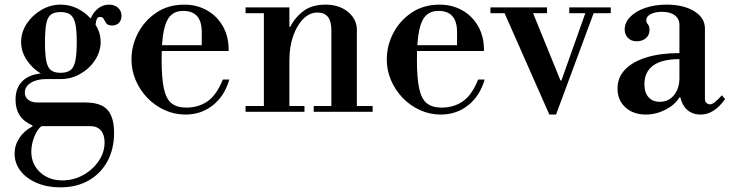

<svg xmlns="http://www.w3.org/2000/svg" viewBox="-20 -482 3148 828"><path d="M240 326Q184 326 139 307Q94 288 68.5 255Q43 222 43 181Q43 144 63.5 113Q84 82 120 63V59Q83 43 65 15.5Q47 -12 47 -52Q47 -102 75.5 -131Q104 -160 156 -165Q119 -187 95 -223.5Q71 -260 71 -301Q71 -343 95 -379.5Q119 -416 158 -439Q197 -462 242 -462Q280 -462 313.5 -445.5Q347 -429 371 -402Q382 -429 403 -445.5Q424 -462 450 -462Q474 -462 489 -448.5Q504 -435 504 -414Q504 -395 493 -383.5Q482 -372 463 -372Q445 -372 438.5 -381.5Q432 -391 427.5 -400Q423 -409 411 -409Q403 -409 398.5 -401.5Q394 -394 392 -375Q403 -358 408.5 -339.5Q414 -321 414 -301Q414 -260 390 -223Q366 -186 326.5 -163.5Q287 -141 242 -141H179Q139 -141 113 -125Q87 -109 87 -82Q87 -63 102 -51.5Q117 -40 142 -40H349Q392 -40 419 -26.5Q446 -13 459 16Q472 45 472 90Q472 161 443 214Q414 267 362 296.5Q310 326 240 326ZM249 296Q297 296 338.5 273Q380 250 405.5 212.5Q431 175 431 132Q431 99 415 80.5Q399 62 370 62H159Q141 75 128 107.5Q115 140 115 172Q115 226 153 261Q191 296 249 296ZM241 -168Q269 -168 284 -179.5Q299 -191 305 -220Q311 -249 311 -300Q311 -351 305 -379Q299 -407 284 -418.5Q269 -430 241 -430Q214 -430 199.5 -419Q185 -408 179.5 -380Q174 -352 174 -300Q174 -248 179.5 -219.5Q185 -191 199.5 -179.5Q214 -168 241 -168Z M780 12Q732 12 689.5 -7.5Q647 -27 615 -60.5Q583 -94 565 -136.5Q547 -179 547 -225Q547 -286 575.5 -340Q604 -394 655 -428Q706 -462 775 -462Q829 -462 872.5 -437.5Q916 -413 941 -369Q966 -325 966 -268V-262H639V-287H850V-344Q850 -435 770 -435Q737 -435 716.5 -415.5Q696 -396 686.5 -350Q677 -304 677 -225Q677 -144 687 -99Q697 -54 720.5 -36Q744 -18 783 -18Q836 -18 875 -45Q914 -72 941 -139H969Q949 -69 898.5 -28.5Q848 12 780 12Z M1409 -15V-353Q1409 -428 1349 -428Q1316 -428 1288.5 -401Q1261 -374 1244.5 -327.5Q1228 -281 1228 -222L1208 -367H1232Q1253 -408 1289.5 -435Q1326 -462 1384 -462Q1443 -462 1481 -430.5Q1519 -399 1519 -353V-15ZM1039 0V-25H1293V0ZM1118 -15V-434H1228V-15ZM1333 0V-25H1587V0ZM1039 -425V-450H1228V-425Z M1881 12Q1833 12 1790.5 -7.5Q1748 -27 1716 -60.5Q1684 -94 1666 -136.5Q1648 -179 1648 -225Q1648 -286 1676.5 -340Q1705 -394 1756 -428Q1807 -462 1876 -462Q1930 -462 1973.5 -437.5Q2017 -413 2042 -369Q2067 -325 2067 -268V-262H1740V-287H1951V-344Q1951 -435 1871 -435Q1838 -435 1817.5 -415.5Q1797 -396 1787.5 -350Q1778 -304 1778 -225Q1778 -144 1788 -99Q1798 -54 1821.5 -36Q1845 -18 1884 -18Q1937 -18 1976 -45Q2015 -72 2042 -139H2070Q2050 -69 1999.5 -28.5Q1949 12 1881 12Z M2095 -425V-450H2339V-425ZM2435 -425V-450H2614V-425ZM2349 12 2149 -441 2270 -447 2397 -135H2402ZM2349 12 2507 -433H2543L2378 12Z M2765 12Q2711 12 2677 -19Q2643 -50 2643 -100Q2643 -148 2675.5 -182Q2708 -216 2768 -234.5Q2828 -253 2910 -253V-375Q2910 -401 2890 -416Q2870 -431 2835 -431Q2805 -431 2786 -421Q2767 -411 2767 -395Q2767 -385 2774 -377Q2781 -369 2781 -352Q2781 -331 2765.5 -317.5Q2750 -304 2726 -304Q2702 -304 2688 -318.5Q2674 -333 2674 -355Q2674 -385 2698 -409.5Q2722 -434 2763 -448Q2804 -462 2855 -462Q2928 -462 2974 -433.5Q3020 -405 3020 -359V-55Q3020 -45 3026.5 -38.5Q3033 -32 3042 -32Q3051 -32 3063 -41.5Q3075 -51 3093 -71L3107 -55Q3060 12 3002 12Q2967 12 2944.5 -7.5Q2922 -27 2914 -62H2910Q2891 -30 2850 -9Q2809 12 2765 12ZM2825 -43Q2863 -43 2886.5 -71.5Q2910 -100 2910 -146V-227Q2835 -227 2797 -199.5Q2759 -172 2759 -119Q2759 -83 2776.5 -63Q2794 -43 2825 -43Z"/></svg>

Font: Libre Bodoni
Style: Regular
Weight: 400
Designer: Pablo Impallari, Rodrigo Fuenzalida
Foundry: Impallari Type
Version: Version 2.005;gftools[0.9.23]